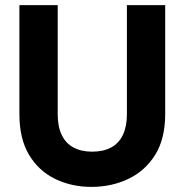

<svg xmlns="http://www.w3.org/2000/svg" viewBox="-20 -720 723 752"><path d="M338 12Q260 12 195.5 -19.5Q131 -51 93.5 -114Q56 -177 56 -273V-700H206V-272Q206 -225 221.5 -192Q237 -159 267.5 -142.5Q298 -126 341 -126Q385 -126 415.5 -142.5Q446 -159 461.5 -192Q477 -225 477 -272V-700H627V-273Q627 -177 588 -114Q549 -51 483 -19.5Q417 12 338 12Z"/></svg>

Font: DM Sans 28pt Black
Style: Regular
Weight: 900
Version: Version 4.004;gftools[0.9.30]